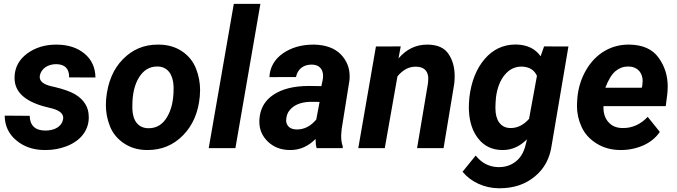

<svg xmlns="http://www.w3.org/2000/svg" viewBox="-20 -770 3520 998"><path d="M307.6 -148.9C301.3 -113.8 266.1 -91.3 215.3 -91.3C162.6 -91.8 135.7 -117.7 134.3 -168L4.4 -168.9C4.9 -116.7 24.9 -73.7 64 -41C103 -7.8 151.9 9.3 210.4 9.8C212.9 9.8 215.8 9.8 218.3 9.8C255.4 9.8 291 3.4 325.7 -9.8C395.5 -36.6 439.5 -88.4 441.4 -155.3C441.4 -157.2 441.4 -159.2 441.4 -161.1C441.4 -187.5 435.5 -210.4 422.9 -230C410.6 -250 392.6 -266.6 368.7 -280.8C344.7 -294.4 310.5 -306.6 265.6 -317.4L246.1 -321.8C206.1 -331.5 186.5 -347.2 186.5 -369.6C186.5 -372.1 186.5 -374.5 187 -377C194.3 -413.6 229 -436.5 272 -436.5C316.9 -436 339.4 -413.6 339.4 -369.6C339.4 -369.1 339.4 -368.2 339.4 -367.7L476.1 -367.2C475.6 -418.5 456.5 -460 419.9 -490.7C383.3 -521.5 335 -537.6 275.4 -538.1C274.4 -538.1 272.9 -538.1 272 -538.1C213.4 -538.1 163.1 -522.5 121.1 -491.7C79.1 -460.4 57.1 -419.9 55.7 -370.1C55.7 -368.2 55.7 -366.2 55.7 -364.3C55.7 -293.9 106.9 -245.1 209 -216.8L253.4 -205.6C290 -195.3 308.6 -179.2 308.6 -157.2C308.6 -154.8 308.1 -151.9 307.6 -148.9Z M807.1 -538.1C804.2 -538.1 801.8 -538.1 799.3 -538.1C729 -538.1 668.9 -513.2 619.1 -462.4C569.3 -412.1 540 -343.3 531.7 -255.9C530.8 -245.1 530.3 -234.4 530.3 -223.6C530.3 -187 537.1 -150.4 551.3 -114.3C565.4 -78.1 589.4 -48.8 623 -25.9C656.7 -2.9 696.3 9.3 742.2 9.8C744.1 9.8 745.6 9.8 747.6 9.8C820.3 9.8 881.3 -15.6 931.6 -66.9C981.9 -118.2 1011.2 -186 1018.6 -270C1019.5 -281.2 1020 -292 1020 -302.7C1020 -339.8 1013.2 -376.5 999 -413.1C984.9 -449.2 961.4 -479 927.7 -502.4C894 -525.4 853.5 -537.6 807.1 -538.1ZM668 -205.6C668 -210.4 668 -215.3 668 -220.2C668 -280.8 679.2 -330.1 702.6 -367.7C726.1 -405.3 757.3 -424.3 796.4 -424.3C797.9 -424.3 798.8 -424.3 800.3 -424.3C851.6 -422.9 879.9 -382.8 882.3 -320.3C882.3 -316.4 882.3 -312 882.3 -308.1C882.3 -248 871.1 -199.2 848.1 -161.1C825.2 -122.6 793.5 -103.5 752.9 -103.5C751.5 -103.5 750.5 -103.5 749 -103.5C698.2 -105 669.4 -143.1 668 -205.6Z M1333.5 -750H1195.3L1064.9 0H1203.6Z M1761.2 0 1761.7 -9.3C1756.3 -23.9 1753.4 -41 1753.4 -61.5C1753.4 -63.5 1753.4 -65.4 1753.4 -67.9L1755.9 -99.1L1796.4 -352.1C1797.4 -359.9 1797.4 -367.2 1797.4 -374C1797.4 -418.5 1781.7 -456.5 1750.5 -488.3C1718.8 -520 1673.3 -536.6 1613.3 -538.1C1611.8 -538.1 1610.8 -538.1 1609.4 -538.1C1546.4 -538.1 1493.2 -522.5 1449.2 -491.7C1405.8 -460.4 1382.8 -419.4 1380.4 -369.1L1518.6 -369.6C1526.9 -412.1 1558.6 -434.1 1598.6 -434.1C1599.6 -434.1 1601.1 -434.1 1602.1 -434.1C1634.8 -433.6 1655.3 -415.5 1658.7 -384.8C1659.2 -381.3 1659.2 -378.4 1659.2 -375C1659.2 -368.2 1658.7 -361.3 1657.2 -354L1650.4 -322.3L1585.9 -323.2C1508.3 -323.2 1446.8 -308.1 1400.9 -277.3C1354.5 -246.6 1330.6 -202.1 1328.1 -144.5C1328.1 -142.1 1328.1 -139.2 1328.1 -136.7C1328.1 -96.7 1342.8 -62.5 1372.1 -34.2C1401.9 -5.4 1439.5 9.3 1485.8 9.8C1487.3 9.8 1489.3 9.8 1490.7 9.8C1538.6 9.8 1582 -9.3 1620.6 -47.9C1620.6 -45.4 1620.6 -43 1620.6 -40.5C1620.6 -24.9 1622.1 -11.7 1626 0ZM1520 -97.2C1485.4 -97.7 1467.3 -118.7 1467.3 -144.5C1467.3 -147.5 1467.8 -151.4 1468.3 -154.8C1470.2 -170.4 1475.1 -183.6 1483.4 -194.3C1505.9 -224.1 1542.5 -239.3 1593.3 -240.7L1641.1 -240.2L1624 -148.9C1595.2 -114.3 1562 -97.2 1524.4 -97.2C1522.9 -97.2 1521.5 -97.2 1520 -97.2Z M1934.1 -528.3 1842.3 0H1980L2045.9 -373C2073.7 -406.7 2104.5 -423.3 2139.2 -423.3C2140.6 -423.3 2141.6 -423.3 2143.1 -423.3C2180.7 -422.4 2201.2 -405.3 2205.6 -372.1C2206.1 -368.2 2206.1 -364.3 2206.1 -359.9C2206.1 -353 2205.6 -345.2 2204.6 -337.4L2147.9 0H2285.6L2341.3 -335.9C2342.8 -349.6 2343.3 -362.3 2343.3 -374.5C2343.3 -419.4 2333 -457.5 2311.5 -489.3C2290.5 -521 2254.9 -537.1 2205.1 -538.1C2203.6 -538.1 2202.1 -538.1 2200.2 -538.1C2142.1 -538.1 2092.3 -514.2 2051.3 -466.3L2063 -528.8Z M2419.9 -264.6C2418 -245.1 2417 -227.1 2417 -211.4C2417 -205.6 2417 -199.7 2417.5 -194.3C2420.4 -134.3 2437 -85.4 2467.3 -47.9C2497.6 -10.3 2538.6 9.3 2589.8 9.8C2591.3 9.8 2592.8 9.8 2594.7 9.8C2640.6 9.8 2682.1 -8.8 2719.2 -45.9L2711.4 -14.2C2702.1 22.5 2685.5 50.3 2660.6 69.8C2636.2 88.9 2607.4 98.6 2574.2 98.6C2572.3 98.6 2569.8 98.6 2567.9 98.6C2521.5 97.2 2483.4 77.1 2452.6 38.6L2384.3 122.6C2405.8 148.9 2433.1 169.9 2466.3 185.1C2499.5 200.2 2534.2 208 2570.8 208.5C2573.2 208.5 2575.2 208.5 2577.6 208.5C2649.4 208.5 2710 188.5 2759.3 147.9C2809.1 107.4 2838.9 52.2 2848.1 -18.1L2934.6 -528.3L2808.1 -528.8L2790 -477.5C2762.2 -517.1 2720.2 -537.1 2664.1 -538.6C2662.6 -538.6 2661.6 -538.6 2660.2 -538.6C2595.7 -538.6 2542 -513.2 2499 -462.9C2456.1 -412.6 2429.7 -346.2 2419.9 -264.6ZM2555.2 -207C2555.2 -209 2555.2 -210.9 2555.2 -212.9C2555.2 -226.6 2556.2 -243.7 2558.1 -264.6C2564.5 -313 2579.6 -352.1 2603.5 -380.9C2627.4 -409.7 2656.2 -423.8 2689.9 -423.8C2690.9 -423.8 2692.4 -423.8 2693.4 -423.8C2731 -422.4 2756.8 -406.7 2771 -376L2730 -152.3C2702.1 -120.6 2670.4 -104.5 2634.8 -104.5C2633.3 -104.5 2631.8 -104.5 2630.4 -104.5C2581.5 -106.4 2555.2 -146 2555.2 -207Z M3203.1 9.8C3204.6 9.8 3206.5 9.8 3208 9.8C3249 9.8 3288.1 1.5 3324.7 -14.6C3361.3 -31.2 3389.6 -54.7 3409.7 -84.5L3346.7 -162.6C3310.1 -124 3267.6 -104.5 3219.7 -104.5C3217.8 -104.5 3216.3 -104.5 3214.8 -104.5C3184.1 -105 3159.7 -115.2 3142.6 -135.3C3125 -154.8 3116.7 -180.2 3116.7 -211.4C3116.7 -213.9 3116.7 -215.8 3116.7 -218.3H3440.4L3448.2 -278.3C3449.7 -293 3450.7 -306.6 3450.7 -320.3C3450.7 -376.5 3435.1 -426.3 3403.3 -470.2C3371.6 -514.2 3321.8 -536.6 3253.9 -538.1C3251.5 -538.1 3249 -538.1 3246.1 -538.1C3201.7 -538.1 3159.7 -526.9 3121.6 -504.4C3083 -481.4 3051.3 -448.7 3026.4 -405.8C3001.5 -362.8 2986.3 -315.4 2981.4 -264.2L2980 -244.6C2979.5 -236.3 2979 -227.5 2979 -219.2C2979 -182.1 2986.8 -146 3002.9 -110.8C3019 -75.2 3044.9 -46.4 3080.6 -24.4C3116.2 -2 3156.7 9.3 3203.1 9.8ZM3247.1 -424.3C3286.1 -423.8 3313 -401.4 3319.3 -363.8C3320.3 -358.4 3320.3 -353 3320.3 -347.2C3320.3 -340.8 3319.8 -334 3318.8 -326.7L3315.9 -314H3126.5C3142.1 -355 3159.7 -383.8 3178.7 -399.9C3198.2 -416 3220.2 -424.3 3244.1 -424.3C3245.1 -424.3 3246.1 -424.3 3247.1 -424.3Z"/></svg>

Font: Roboto
Style: Bold Italic
Weight: 700
Italic angle: -12°
Designer: Google
Version: Version 2.137; 2017